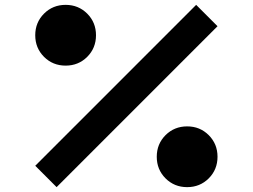

<svg xmlns="http://www.w3.org/2000/svg" viewBox="-20 -770 1040 790"><path d="M212.9 0 125 -87.9 787.1 -750 875 -662.1ZM250 -500Q197.3 -500 161.1 -536.1Q125 -572.3 125 -625Q125 -677.7 161.1 -713.9Q197.3 -750 250 -750Q302.7 -750 338.9 -713.9Q375 -677.7 375 -625Q375 -572.3 338.9 -536.1Q302.7 -500 250 -500ZM750 0Q697.3 0 661.1 -36.1Q625 -72.3 625 -125Q625 -177.7 661.1 -213.9Q697.3 -250 750 -250Q802.7 -250 838.9 -213.9Q875 -177.7 875 -125Q875 -72.3 838.9 -36.1Q802.7 0 750 0Z"/></svg>

Font: Xanmono
Style: Regular
Weight: 400
Designer: GGBotNet
Foundry: GGBotNet
Version: 1.00